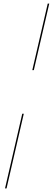

<svg xmlns="http://www.w3.org/2000/svg" viewBox="-20 -800 294 1070"><path d="M246 -780H254.5L168.5 -409H160ZM104 -166H112.5L16.5 250H8Z"/></svg>

Font: Bodoni* 24pt Medium
Style: Italic
Weight: 500
Italic angle: -13°
Version: Version 2.3